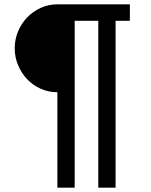

<svg xmlns="http://www.w3.org/2000/svg" viewBox="-20 -718 697 887"><path d="M245 -292Q204 -292 168 -308Q132 -324 105.5 -352Q79 -380 63.5 -417Q48 -454 48 -495Q48 -536 63.5 -573Q79 -610 105.5 -637.5Q132 -665 168 -681.5Q204 -698 245 -698H580V-622H514V149H434V-622H325V149H245Z"/></svg>

Font: IBM Plex Sans Thai Text
Style: Regular
Weight: 450
Designer: Mike Abbink, Paul van der Laan, Pieter van Rosmalen, Ben Mitchell, Mark Frömberg
Foundry: Bold Monday
Version: Version 1.1